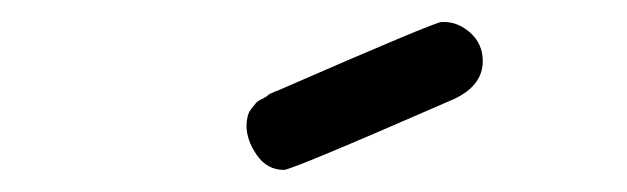

<svg xmlns="http://www.w3.org/2000/svg" viewBox="-20 -659 565 173"><path d="M202.1 -545.9Q202.1 -549.8 203.1 -554Q204.1 -558.1 206.5 -561Q209 -564 210.4 -565.9Q211.9 -567.9 216.1 -569.8Q220.2 -571.8 221.2 -573Q222.2 -574.2 227.1 -576.2L231.9 -578.1Q372.1 -639.2 377.9 -639.2H379.9Q393.1 -639.2 404.1 -629.2Q415 -619.1 415 -604Q415 -580.1 384.8 -567.9Q242.7 -505.9 235.8 -505.9Q220.7 -505.9 211.4 -519.3Q202.1 -532.7 202.1 -545.9Z"/></svg>

Font: CMU Typewriter Text Variable Width
Style: Medium
Weight: 500
Version: Version 0.7.0